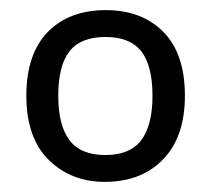

<svg xmlns="http://www.w3.org/2000/svg" viewBox="-20 -793 416 379"><path d="M345 -604Q345 -523 302 -478.5Q259 -434 187 -434Q120 -434 76 -477.5Q32 -521 32 -604Q32 -686 74 -729.5Q116 -773 189 -773Q260 -773 302.5 -730Q345 -687 345 -604ZM95 -604Q95 -546 117 -516.5Q139 -487 188 -487Q237 -487 259 -516.5Q281 -546 281 -604Q281 -663 259 -691.5Q237 -720 188 -720Q139 -720 117 -691.5Q95 -663 95 -604Z"/></svg>

Font: Noto Sans Tamil UI
Style: Regular
Weight: 400
Designer: Jelle Bosma - Monotype Design Team
Foundry: Monotype Imaging Inc.
Version: Version 2.004; ttfautohint (v1.8.4.7-5d5b)